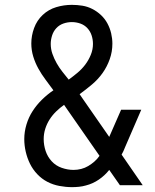

<svg xmlns="http://www.w3.org/2000/svg" viewBox="-20 -763 640 791"><path d="M277 8Q251 8 224.5 3Q198 -2 175 -14Q152 -26 133.5 -45.5Q115 -65 103.5 -88.5Q92 -112 86 -138Q80 -164 80 -190Q80 -220 89 -250Q98 -280 114.5 -305.5Q131 -331 153 -352.5Q175 -374 200 -391Q184 -413 167.5 -435Q151 -457 138 -480.5Q125 -504 117 -530Q109 -556 109 -584Q109 -616 120.5 -647.5Q132 -679 156 -701.5Q180 -724 211.5 -733.5Q243 -743 276 -743Q298 -743 319.5 -739.5Q341 -736 360.5 -726Q380 -716 396 -701Q412 -686 422.5 -666.5Q433 -647 438 -625.5Q443 -604 443 -583Q443 -550 432 -519Q421 -488 402.5 -462Q384 -436 359 -415Q334 -394 308 -375Q311 -370 314.5 -365.5Q318 -361 321 -356L430 -199L479 -311H562L495 -156Q492 -148 488.5 -140.5Q485 -133 481 -126L568 0H474L430 -63Q412 -40 387 -23Q362 -6 334 1Q320 5 305.5 6.5Q291 8 277 8ZM263 -435Q281 -448 299 -463Q317 -478 331 -496.5Q345 -515 354 -537Q363 -559 363 -582Q363 -600 357.5 -617Q352 -634 340 -647Q328 -660 311 -666Q294 -672 276 -672Q258 -672 241 -666Q224 -660 212 -647Q200 -634 194.5 -616.5Q189 -599 189 -582Q189 -561 196 -541Q203 -521 213.5 -502.5Q224 -484 237 -467.5Q250 -451 263 -435ZM283 -63Q299 -63 314.5 -67Q330 -71 343.5 -79Q357 -87 369 -97.5Q381 -108 390 -121L255 -315Q252 -319 249.5 -323Q247 -327 244 -331Q227 -319 211.5 -304Q196 -289 184.5 -271Q173 -253 166.5 -232.5Q160 -212 160 -190Q160 -165 168 -141Q176 -117 193 -98.5Q210 -80 234.5 -71.5Q259 -63 283 -63Z"/></svg>

Font: Iosevka Extended
Style: Regular
Weight: 400
Width: 7
Monospace: yes
Designer: Belleve Invis
Foundry: Belleve Invis
Version: Version 32.5.0; ttfautohint (v1.8.4)